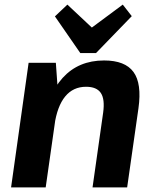

<svg xmlns="http://www.w3.org/2000/svg" viewBox="-20 -812 669 832"><path d="M427 -324Q435 -382 417 -409Q399 -436 353 -436Q297 -436 262.5 -394Q228 -352 216 -270L153 -194L162 -253Q183 -399 251.5 -474.5Q320 -550 431 -550Q522 -550 558.5 -500Q595 -450 580 -343L531 0H381ZM104 -540H222L233 -386L178 0H28ZM551 -742 396 -582H328L218 -741L272 -792L416 -657H330L512 -792Z"/></svg>

Font: Pathway Extreme SemiCondensed
Style: Bold Italic
Weight: 700
Width: 4
Italic angle: -8°
Version: Version 1.001;gftools[0.9.26]